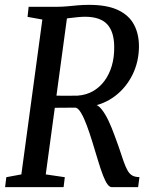

<svg xmlns="http://www.w3.org/2000/svg" viewBox="-20 -771 628 791"><path d="M1 0 6 -41 68 -52.5 154.5 -690.5 93.5 -701.5 98 -743H213.5Q236 -743 257 -745Q278 -747 299.8 -749Q321.5 -751 347 -751Q420.5 -751 465.5 -730Q510.5 -709 531.5 -670.5Q552.5 -632 552.5 -579Q552 -516 525.8 -463Q499.5 -410 453.8 -375.2Q408 -340.5 348.5 -331.5L365.5 -341Q382.5 -341 398.2 -321.2Q414 -301.5 427.5 -272.5Q441 -243.5 451.2 -215Q461.5 -186.5 468 -169Q480.5 -131 489.2 -106.2Q498 -81.5 506.2 -67.5Q514.5 -53.5 525.8 -47.5Q537 -41.5 554.5 -41.5L549 0H440Q432 0 423.2 -11.2Q414.5 -22.5 404.5 -48Q394.5 -73.5 382 -115.5Q371.5 -151 360.2 -187.2Q349 -223.5 337.5 -254.5Q326 -285.5 314.2 -305.5Q302.5 -325.5 291.5 -327.5Q288.5 -327.5 276.2 -327.5Q264 -327.5 247.8 -327.2Q231.5 -327 216 -327Q200.5 -327 190.5 -327L198 -377.5Q206.5 -377 222 -376.8Q237.5 -376.5 254 -376.5Q270.5 -376.5 283.2 -376.8Q296 -377 300 -377Q335 -379.5 362.8 -395.2Q390.5 -411 410.2 -437.5Q430 -464 440.5 -499.5Q451 -535 450.5 -577Q450.5 -639.5 421.8 -670.8Q393 -702 330 -702Q318.5 -702 299.2 -700.2Q280 -698.5 262 -696Q244 -693.5 235.5 -690L260 -726.5L168.5 -52.5L247 -41L242 0Z"/></svg>

Font: Merriweather 24pt SemiCondensed
Style: Italic
Weight: 400
Width: 4
Italic angle: -7.8°
Designer: Eben Sorkin
Foundry: Eben Sorkin
Version: Version 2.101